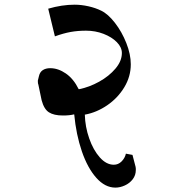

<svg xmlns="http://www.w3.org/2000/svg" viewBox="-20 -727 782 840"><path d="M145.5 -374 150.4 -394Q154.3 -411.6 167.2 -420.2Q180.2 -428.7 199.7 -428.7Q234.4 -428.7 268.1 -405.5Q301.8 -382.3 324.2 -336.9H326.7Q370.6 -345.7 413.8 -369.6Q457 -393.6 485.1 -426.8Q513.2 -460 513.2 -495.1Q513.2 -520 491.2 -542.5Q469.2 -564.9 433.1 -578.9Q397 -592.8 356.4 -592.8Q320.8 -592.8 289.3 -587.2Q257.8 -581.5 220.2 -567.9L190.9 -689Q251 -706.5 306.6 -706.5Q335.4 -706.5 366.9 -699.5Q398.4 -692.4 422.9 -680.2Q452.6 -666 482.9 -627Q513.2 -587.9 532.7 -538.6Q552.2 -489.3 552.2 -445.8Q552.2 -392.1 523.7 -345Q495.1 -297.9 449 -266.4Q402.8 -234.9 352.1 -225.6H351.1Q352.5 -171.9 370.4 -121.1Q388.2 -70.3 416.7 -38.3Q445.3 -6.3 478 -6.3Q497.6 -6.3 512 -20.8Q526.4 -35.2 530.8 -54.7L559.6 -49.3L573.2 2.9Q573.2 4.9 573.7 6.6Q574.2 8.3 574.2 10.7V16.6Q574.2 39.6 560.8 57.1Q547.4 74.7 526.4 84.2Q505.4 93.8 484.9 93.8Q439.5 93.8 401.4 51Q363.3 8.3 338.1 -64.9Q313 -138.2 304.7 -226.6H303.7Q284.7 -221.7 255.4 -221.7Q215.8 -221.7 194.1 -235.6Q172.4 -249.5 162.1 -288.6L147.9 -356.4Q145.5 -360.4 145.5 -374Z"/></svg>

Font: Dekko
Style: Regular
Weight: 400
Designer: Multiple
Foundry: Sorkin Type
Version: Version 2.001